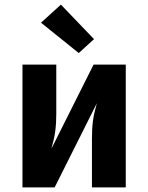

<svg xmlns="http://www.w3.org/2000/svg" viewBox="-20 -809 640 829"><path d="M77 0V-530H223V-318Q223 -299 222 -280Q221 -261 218.5 -242Q216 -223 211.5 -204.5Q207 -186 202 -167L384 -530H523V0H377V-212Q377 -231 378 -250Q379 -269 381.5 -288Q384 -307 388.5 -325.5Q393 -344 398 -363L216 0ZM320 -580 157 -711 243 -789 386 -640Z"/></svg>

Font: Iosevka Curly Heavy Extended
Style: Regular
Weight: 900
Width: 7
Monospace: yes
Designer: Belleve Invis
Foundry: Belleve Invis
Version: Version 11.1.0; ttfautohint (v1.8.3)